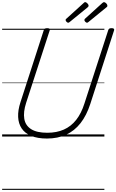

<svg xmlns="http://www.w3.org/2000/svg" viewBox="-20 -1279 1090 1799"><path d="M420 19Q332 19 273 -5.5Q214 -30 183.5 -75Q153 -120 150 -183Q147 -246 172 -322L390 -996Q393 -1006 400 -1010.5Q407 -1015 423 -1015Q437 -1015 443.5 -1010Q450 -1005 446 -995L225 -316Q197 -229 207.5 -166Q218 -103 271.5 -69Q325 -35 423 -35Q511 -35 578.5 -65Q646 -95 694 -156Q742 -217 771 -309L994 -996Q997 -1006 1003.5 -1010.5Q1010 -1015 1026 -1015Q1055 -1015 1049 -995L826 -305Q791 -197 734.5 -125Q678 -53 599.5 -17Q521 19 420 19ZM619 -1066Q612 -1066 603.5 -1074.5Q595 -1083 595 -1090Q595 -1093 595.5 -1096Q596 -1099 601 -1103L763 -1250Q767 -1253 770 -1256Q773 -1259 778 -1259Q784 -1259 791.5 -1253.5Q799 -1248 804.5 -1240.5Q810 -1233 810 -1226Q810 -1222 808.5 -1218.5Q807 -1215 802 -1211L633 -1073Q629 -1070 626 -1068Q623 -1066 619 -1066ZM796 -1066Q788 -1066 779.5 -1074.5Q771 -1083 771 -1090Q771 -1093 771.5 -1096Q772 -1099 776 -1103L938 -1250Q943 -1253 946.5 -1256Q950 -1259 953 -1259Q960 -1259 968 -1253.5Q976 -1248 981 -1240.5Q986 -1233 986 -1226Q986 -1222 985 -1218.5Q984 -1215 978 -1211L809 -1073Q804 -1070 801.5 -1068Q799 -1066 796 -1066ZM0 490H958V500H0ZM0 -20H958V0H0ZM0 -505H958V-500H0ZM0 -1010H958V-1000H0Z"/></svg>

Font: Playwrite RO Guides
Style: Regular
Weight: 400
Designer: Veronika Burian, José Scaglione
Foundry: TypeTogether
Version: Version 1.003